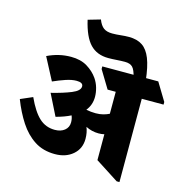

<svg xmlns="http://www.w3.org/2000/svg" viewBox="-127 -1012 1097 1140"><g transform="rotate(15 421.5 -442.0)"><path d="M295 -51Q222 -51 169 -85.5Q116 -120 77.5 -179Q39 -238 10 -313L84 -345Q121 -264 161 -227Q201 -190 257 -190Q294 -190 317 -208.5Q340 -227 340 -258Q340 -280 332 -299Q295 -280 242 -266L177 -396Q250 -414 299 -434Q348 -454 348 -481Q348 -505 308 -505Q279 -505 242 -492.5Q205 -480 167 -463L95 -600Q130 -617 166 -625.5Q202 -634 240 -634Q299 -634 339.5 -609.5Q380 -585 405 -549Q422 -524 430 -495.5Q438 -467 438 -441Q438 -391 408 -354Q437 -348 466 -348Q492 -348 512.5 -353.5Q533 -359 549 -367V-502H499L433 -611V-627H777L843 -518V-502H709V10H692L549 -82V-241Q532 -237 514 -237Q472 -237 435 -256Q448 -224 448 -185Q448 -125 405 -88Q362 -51 295 -51ZM629 -612Q619 -656 603.5 -672Q588 -688 556 -688Q532 -688 505 -686Q478 -684 454 -684Q384 -684 342 -728Q300 -772 277 -872L353 -894Q366 -860 385.5 -845.5Q405 -831 439 -831Q463 -831 490 -834Q517 -837 541 -837Q591 -837 623.5 -815.5Q656 -794 675.5 -745Q695 -696 704 -612Z"/></g></svg>

Font: Noto Serif Devanagari Black
Style: Regular
Weight: 900
Designer: Universal Thirst, Indian Type Foundry and the Monotype Design Team
Foundry: Monotype Imaging Inc.
Version: Version 2.004; ttfautohint (v1.8.4.7-5d5b)